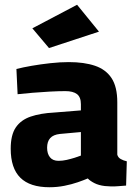

<svg xmlns="http://www.w3.org/2000/svg" viewBox="-20 -775 570 807"><path d="M188 12Q106 12 65.5 -28Q25 -68 25 -150Q25 -208 46.5 -239.5Q68 -271 109 -285Q150 -299 208 -302L320 -311V-337Q320 -367 303.5 -379.5Q287 -392 255 -392Q226 -392 189 -390Q152 -388 116 -385Q80 -382 54 -379L49 -485Q76 -492 113.5 -498.5Q151 -505 192 -509.5Q233 -514 269 -514Q334 -514 379.5 -498.5Q425 -483 449 -446.5Q473 -410 473 -345V-125Q476 -113 487.5 -106.5Q499 -100 513 -97L510 5Q495 6 478 7.5Q461 9 446 8.5Q431 8 421 7Q395 4 376.5 -5.5Q358 -15 349 -25Q333 -18 307 -9Q281 0 250.5 6Q220 12 188 12ZM226 -99Q243 -99 260.5 -103Q278 -107 294 -112Q310 -117 320 -121V-220L232 -212Q204 -209 191 -194.5Q178 -180 178 -154Q178 -129 190 -114Q202 -99 226 -99ZM186 -573 116 -656 304 -755 396 -642Z"/></svg>

Font: Cairo Play ExtraBold
Style: Regular
Weight: 800
Version: Version 3.119